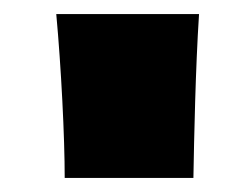

<svg xmlns="http://www.w3.org/2000/svg" viewBox="-20 -719 353 273"><path d="M72 -466H255C256 -523 258 -622 263 -699H60C67 -623 72 -524 72 -466Z"/></svg>

Font: Coconat
Style: Bold
Weight: 900
Width: 8
Designer: Sara Lavazza
Foundry: Collletttivo
Version: Version 1.000;Glyphs 3.2 (3217)